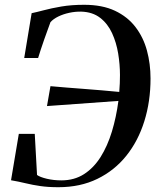

<svg xmlns="http://www.w3.org/2000/svg" viewBox="-20 -772 654 801"><path d="M223.5 9Q180.5 9 148 4.2Q115.5 -0.5 86.8 -7.5Q58 -14.5 26 -20L58.5 -213.5H125L134.5 -42Q147 -33 175.5 -26.2Q204 -19.5 236 -19.5Q290 -19.5 330.5 -45.5Q371 -71.5 399.8 -117.2Q428.5 -163 446.8 -223Q465 -283 474 -351L176 -329.5L190.5 -412.5Q222 -409.5 257 -406.8Q292 -404 329.2 -401.2Q366.5 -398.5 404.2 -395.2Q442 -392 477.5 -388.5Q479 -406.5 479.8 -424.5Q480.5 -442.5 480.5 -459Q480.5 -503 473 -548.8Q465.5 -594.5 447.5 -633.8Q429.5 -673 398 -697.5Q366.5 -722 319 -723.5Q293.5 -724 268.5 -718.5Q243.5 -713 223 -703Q202.5 -693 190.5 -679.5Q186.5 -668.5 179.5 -649.2Q172.5 -630 164.5 -607.5Q156.5 -585 149.8 -564.2Q143 -543.5 139 -530H81L112 -717Q131.5 -721 162.5 -729.2Q193.5 -737.5 235.8 -744.8Q278 -752 331 -752Q407 -752 459.8 -727Q512.5 -702 545.2 -659.2Q578 -616.5 593 -561.2Q608 -506 608 -444.5Q608 -349 582.2 -266.5Q556.5 -184 507 -122.2Q457.5 -60.5 386.2 -25.8Q315 9 223.5 9Z"/></svg>

Font: Merriweather 144pt Medium
Style: Italic
Weight: 500
Italic angle: -7.8°
Version: Version 2.101